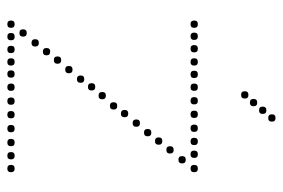

<svg xmlns="http://www.w3.org/2000/svg" viewBox="-144 -628 772 524"><g transform="rotate(90 242.0 -366.0)"><path d="M239 -638Q229 -638 229 -648Q229 -658 239 -658Q249 -658 249 -648Q249 -638 239 -638ZM260 -662Q250 -662 250 -672Q250 -682 260 -682Q270 -682 270 -672Q270 -662 260 -662ZM281 -687Q271 -687 271 -697Q271 -707 281 -707Q291 -707 291 -697Q291 -687 281 -687ZM302 -712Q292 -712 292 -722Q292 -732 302 -732Q312 -732 312 -722Q312 -712 302 -712ZM46 -500Q36 -500 36 -510Q36 -520 46 -520Q56 -520 56 -510Q56 -500 46 -500ZM241 -249Q231 -249 231 -259Q231 -269 241 -269Q251 -269 251 -259Q251 -249 241 -249ZM416 -467Q406 -467 406 -477Q406 -487 416 -487Q426 -487 426 -477Q426 -467 416 -467ZM389 -434Q379 -434 379 -444Q379 -454 389 -454Q399 -454 399 -444Q399 -434 389 -434ZM365 -403Q355 -403 355 -413Q355 -423 365 -423Q375 -423 375 -413Q375 -403 365 -403ZM440 -500Q430 -500 430 -510Q430 -520 440 -520Q450 -520 450 -510Q450 -500 440 -500ZM342 -373Q332 -373 332 -383Q332 -393 342 -393Q352 -393 352 -383Q352 -373 342 -373ZM316 -342Q306 -342 306 -352Q306 -362 316 -362Q326 -362 326 -352Q326 -342 316 -342ZM290 -310Q280 -310 280 -320Q280 -330 290 -330Q300 -330 300 -320Q300 -310 290 -310ZM269 -280Q259 -280 259 -290Q259 -300 269 -300Q279 -300 279 -290Q279 -280 269 -280ZM70 -53Q80 -53 80 -43Q80 -33 70 -33Q60 -33 60 -43Q60 -53 70 -53ZM97 -86Q107 -86 107 -76Q107 -66 97 -66Q87 -66 87 -76Q87 -86 97 -86ZM121 -117Q131 -117 131 -107Q131 -97 121 -97Q111 -97 111 -107Q111 -117 121 -117ZM46 -20Q56 -20 56 -10Q56 0 46 0Q36 0 36 -10Q36 -20 46 -20ZM144 -147Q154 -147 154 -137Q154 -127 144 -127Q134 -127 134 -137Q134 -147 144 -147ZM170 -178Q180 -178 180 -168Q180 -158 170 -158Q160 -158 160 -168Q160 -178 170 -178ZM196 -210Q206 -210 206 -200Q206 -190 196 -190Q186 -190 186 -200Q186 -210 196 -210ZM217 -240Q227 -240 227 -230Q227 -220 217 -220Q207 -220 207 -230Q207 -240 217 -240ZM440 -20Q450 -20 450 -10Q450 0 440 0Q430 0 430 -10Q430 -20 440 -20ZM79 -500Q69 -500 69 -510Q69 -520 79 -520Q89 -520 89 -510Q89 -500 79 -500ZM113 -500Q103 -500 103 -510Q103 -520 113 -520Q123 -520 123 -510Q123 -500 113 -500ZM149 -500Q139 -500 139 -510Q139 -520 149 -520Q159 -520 159 -510Q159 -500 149 -500ZM401 -500Q391 -500 391 -510Q391 -520 401 -520Q411 -520 411 -510Q411 -500 401 -500ZM366 -500Q356 -500 356 -510Q356 -520 366 -520Q376 -520 376 -510Q376 -500 366 -500ZM330 -500Q320 -500 320 -510Q320 -520 330 -520Q340 -520 340 -510Q340 -500 330 -500ZM292 -500Q282 -500 282 -510Q282 -520 292 -520Q302 -520 302 -510Q302 -500 292 -500ZM255 -500Q245 -500 245 -510Q245 -520 255 -520Q265 -520 265 -510Q265 -500 255 -500ZM218 -500Q208 -500 208 -510Q208 -520 218 -520Q228 -520 228 -510Q228 -500 218 -500ZM183 -500Q173 -500 173 -510Q173 -520 183 -520Q193 -520 193 -510Q193 -500 183 -500ZM80 0Q70 0 70 -10Q70 -20 80 -20Q90 -20 90 -10Q90 0 80 0ZM115 0Q105 0 105 -10Q105 -20 115 -20Q125 -20 125 -10Q125 0 115 0ZM149 0Q139 0 139 -10Q139 -20 149 -20Q159 -20 159 -10Q159 0 149 0ZM182 0Q172 0 172 -10Q172 -20 182 -20Q192 -20 192 -10Q192 0 182 0ZM405 0Q395 0 395 -10Q395 -20 405 -20Q415 -20 415 -10Q415 0 405 0ZM369 0Q359 0 359 -10Q359 -20 369 -20Q379 -20 379 -10Q379 0 369 0ZM331 0Q321 0 321 -10Q321 -20 331 -20Q341 -20 341 -10Q341 0 331 0ZM293 0Q283 0 283 -10Q283 -20 293 -20Q303 -20 303 -10Q303 0 293 0ZM256 0Q246 0 246 -10Q246 -20 256 -20Q266 -20 266 -10Q266 0 256 0ZM218 0Q208 0 208 -10Q208 -20 218 -20Q228 -20 228 -10Q228 0 218 0Z"/></g></svg>

Font: Raleway Dots 
Style: Regular
Weight: 400
Version: Version 1.000